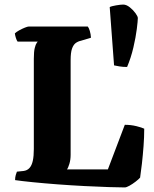

<svg xmlns="http://www.w3.org/2000/svg" viewBox="-20 -820 675 840"><path d="M526 0Q503 0 456 -1.5Q409 -3 350 -6Q291 -9 231.5 -13.5Q172 -18 122.5 -23Q73 -28 46 -32Q46 -44 49 -54.5Q52 -65 54 -69L83 -72Q99 -74 109 -85Q119 -96 123.5 -116.5Q128 -137 128 -168V-563Q128 -594 132 -610Q136 -626 140.5 -632Q145 -638 145 -638H57Q53 -643 49.5 -654Q46 -665 45 -674Q51 -680 63.5 -687Q76 -694 88.5 -699Q101 -704 106 -704H364Q369 -698 373 -684.5Q377 -671 378 -655L335 -642Q321 -639 311 -631.5Q301 -624 295 -607Q289 -590 289 -556V-143Q289 -121 283.5 -103Q278 -85 273 -79H452L526 -274Q553 -274 577 -268Q601 -262 611 -257Q611 -220 608 -180.5Q605 -141 601 -105Q597 -69 593 -43Q587 -36 573.5 -25.5Q560 -15 546.5 -7.5Q533 0 526 0ZM536 -527Q517 -527 502.5 -529.5Q488 -532 479 -534L460 -789Q467 -793 487.5 -796.5Q508 -800 519 -800Q533 -800 548 -788Q563 -776 573 -762Q583 -748 583 -741Q583 -729 578.5 -693Q574 -657 563.5 -612Q553 -567 536 -527Z"/></svg>

Font: Texturina 12pt ExtraBold
Style: Regular
Weight: 800
Designer: Guillermo Torres Carreño
Foundry: Omnibus-Type
Version: Version 1.002